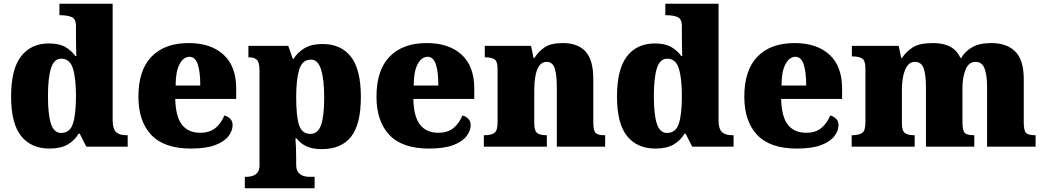

<svg xmlns="http://www.w3.org/2000/svg" viewBox="-20 -780 5551 1021"><path d="M243 10Q146 10 92.5 -56.5Q39 -123 39 -267Q39 -412 92 -480.5Q145 -549 240 -549Q295 -549 327.5 -530Q360 -511 381 -482H386Q385 -505 384.5 -536Q384 -567 384 -596V-641Q384 -680 360.5 -689.5Q337 -699 304 -699H296V-760H579V-143Q579 -96 596.5 -78.5Q614 -61 651 -61H659V0H439L404 -69H398Q376 -32 339 -11Q302 10 243 10ZM305 -73Q351 -73 367.5 -121.5Q384 -170 384 -270Q384 -365 367.5 -416.5Q351 -468 306 -468Q267 -468 251 -416.5Q235 -365 235 -269Q235 -171 251 -122Q267 -73 305 -73Z M995 10Q853 10 784.5 -62.5Q716 -135 716 -266Q716 -407 786 -479Q856 -551 983 -551Q1101 -551 1168.5 -489.5Q1236 -428 1236 -309V-254H912Q914 -160 947.5 -117Q981 -74 1045 -74Q1096 -74 1126.5 -100Q1157 -126 1173 -166Q1192 -161 1204.5 -148Q1217 -135 1217 -115Q1217 -85 1195 -56Q1173 -27 1124.5 -8.5Q1076 10 995 10ZM1045 -325Q1045 -399 1031.5 -438.5Q1018 -478 988 -478Q956 -478 935 -439Q914 -400 914 -325Z M1282 221V160H1297Q1306 160 1321 156Q1336 152 1348 139Q1360 126 1360 100V-403Q1360 -450 1345.5 -462.5Q1331 -475 1306 -475H1301V-536H1513L1537 -467H1541Q1562 -501 1599 -523.5Q1636 -546 1694 -546Q1794 -546 1846.5 -478Q1899 -410 1899 -264Q1899 -119 1847 -53Q1795 13 1691 13Q1642 13 1610.5 -1.5Q1579 -16 1557 -44H1551Q1553 -19 1554 8.5Q1555 36 1555 66V96Q1555 124 1567 137.5Q1579 151 1594 155.5Q1609 160 1617 160H1653V221ZM1631 -68Q1670 -68 1687 -114.5Q1704 -161 1704 -261Q1704 -356 1687.5 -409.5Q1671 -463 1634 -463Q1587 -463 1571 -409.5Q1555 -356 1555 -264Q1555 -161 1570.5 -114.5Q1586 -68 1631 -68Z M2261 10Q2119 10 2050.5 -62.5Q1982 -135 1982 -266Q1982 -407 2052 -479Q2122 -551 2249 -551Q2367 -551 2434.5 -489.5Q2502 -428 2502 -309V-254H2178Q2180 -160 2213.5 -117Q2247 -74 2311 -74Q2362 -74 2392.5 -100Q2423 -126 2439 -166Q2458 -161 2470.5 -148Q2483 -135 2483 -115Q2483 -85 2461 -56Q2439 -27 2390.5 -8.5Q2342 10 2261 10ZM2311 -325Q2311 -399 2297.5 -438.5Q2284 -478 2254 -478Q2222 -478 2201 -439Q2180 -400 2180 -325Z M2553 0V-61H2557Q2591 -61 2608.5 -73Q2626 -85 2626 -128V-412Q2626 -453 2610.5 -464Q2595 -475 2562 -475H2558V-536H2804L2817 -472H2822Q2841 -503 2874 -527Q2907 -551 2973 -551Q3053 -551 3094 -506Q3135 -461 3135 -360V-131Q3135 -85 3147.5 -73Q3160 -61 3194 -61H3198V0H2941V-317Q2941 -381 2930 -416Q2919 -451 2887 -451Q2862 -451 2847.5 -430Q2833 -409 2827 -375Q2821 -341 2821 -301V-125Q2821 -85 2836 -73Q2851 -61 2884 -61H2888V0Z M3465 10Q3368 10 3314.5 -56.5Q3261 -123 3261 -267Q3261 -412 3314 -480.5Q3367 -549 3462 -549Q3517 -549 3549.5 -530Q3582 -511 3603 -482H3608Q3607 -505 3606.5 -536Q3606 -567 3606 -596V-641Q3606 -680 3582.5 -689.5Q3559 -699 3526 -699H3518V-760H3801V-143Q3801 -96 3818.5 -78.5Q3836 -61 3873 -61H3881V0H3661L3626 -69H3620Q3598 -32 3561 -11Q3524 10 3465 10ZM3527 -73Q3573 -73 3589.5 -121.5Q3606 -170 3606 -270Q3606 -365 3589.5 -416.5Q3573 -468 3528 -468Q3489 -468 3473 -416.5Q3457 -365 3457 -269Q3457 -171 3473 -122Q3489 -73 3527 -73Z M4217 10Q4075 10 4006.5 -62.5Q3938 -135 3938 -266Q3938 -407 4008 -479Q4078 -551 4205 -551Q4323 -551 4390.5 -489.5Q4458 -428 4458 -309V-254H4134Q4136 -160 4169.5 -117Q4203 -74 4267 -74Q4318 -74 4348.5 -100Q4379 -126 4395 -166Q4414 -161 4426.5 -148Q4439 -135 4439 -115Q4439 -85 4417 -56Q4395 -27 4346.5 -8.5Q4298 10 4217 10ZM4267 -325Q4267 -399 4253.5 -438.5Q4240 -478 4210 -478Q4178 -478 4157 -439Q4136 -400 4136 -325Z M4509 0V-61H4513Q4547 -61 4564.5 -73Q4582 -85 4582 -128V-417Q4582 -458 4564.5 -469Q4547 -480 4514 -480H4510V-536H4759L4772 -472H4777Q4797 -504 4833 -527.5Q4869 -551 4942 -551Q5053 -551 5087 -472H5092Q5109 -504 5147.5 -527.5Q5186 -551 5251 -551Q5334 -551 5379 -506Q5424 -461 5424 -360V-131Q5424 -85 5436.5 -73Q5449 -61 5483 -61H5487V0H5229V-317Q5229 -381 5215.5 -416Q5202 -451 5168 -451Q5131 -451 5114.5 -409.5Q5098 -368 5098 -312V-131Q5098 -85 5110.5 -73Q5123 -61 5157 -61H5161V0H4904V-317Q4904 -381 4892 -416Q4880 -451 4845 -451Q4820 -451 4805 -430Q4790 -409 4783 -375Q4776 -341 4776 -301V-125Q4776 -85 4791.5 -73Q4807 -61 4840 -61H4844V0Z"/></svg>

Font: Noto Serif Devanagari Black
Style: Regular
Weight: 900
Designer: Universal Thirst, Indian Type Foundry and the Monotype Design Team
Foundry: Monotype Imaging Inc.
Version: Version 2.004; ttfautohint (v1.8.4.7-5d5b)